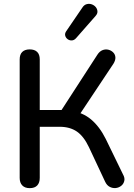

<svg xmlns="http://www.w3.org/2000/svg" viewBox="-20 -968 696 995"><path d="M134 7Q109 7 95.5 -7Q82 -21 82 -46V-660Q82 -686 95.5 -699Q109 -712 134 -712Q159 -712 172.5 -699Q186 -686 186 -660V-398H312L288 -381L485 -685Q496 -702 511 -708Q526 -714 541 -710.5Q556 -707 566.5 -696.5Q577 -686 578 -671Q579 -656 568 -638L385 -363L346 -394Q408 -386 452 -349Q496 -312 528 -248L617 -65Q628 -46 624 -30Q620 -14 607.5 -4.5Q595 5 579.5 6.5Q564 8 549 0.5Q534 -7 525 -26L441 -205Q414 -262 378 -286.5Q342 -311 289 -311H186V-46Q186 -21 173 -7Q160 7 134 7ZM374 -770Q364 -759 352 -758.5Q340 -758 330.5 -765Q321 -772 318 -783Q315 -794 323 -806L407 -929Q416 -943 429.5 -946.5Q443 -950 455.5 -945.5Q468 -941 476 -931.5Q484 -922 485 -909.5Q486 -897 475 -885Z"/></svg>

Font: Nunito SemiBold
Style: Regular
Weight: 600
Designer: Vernon Adams
Foundry: Vernon Adams
Version: Version 3.602